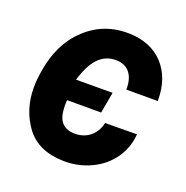

<svg xmlns="http://www.w3.org/2000/svg" viewBox="-104 -634 717 740"><g transform="rotate(20 254.5 -264.0)"><path d="M235.4 -103.5C192.9 -104.5 169.4 -128.4 166 -175.3C165.5 -181.6 165 -188.5 165 -194.8C165 -201.7 165.5 -208 166 -214.8H305.7L321.3 -301.3L171.4 -300.8C198.2 -390.1 237.3 -424.3 290.5 -424.3C291.5 -424.3 293 -424.3 294.4 -424.3C341.8 -422.4 366.7 -388.7 366.7 -335.4C366.7 -334 366.7 -332.5 366.7 -331.1H495.6C495.6 -332 495.6 -333.5 495.6 -334.5C495.6 -395 478.5 -443.8 444.3 -481C409.7 -517.6 363.3 -536.6 304.2 -538.1C301.3 -538.1 298.8 -538.1 295.9 -538.1C226.6 -538.1 167 -513.2 118.2 -463.4C68.8 -413.6 40 -344.2 30.8 -255.4C29.3 -241.7 28.8 -228.5 28.8 -215.8C28.8 -156.7 45.4 -104.5 78.1 -59.6C111.3 -14.6 162.6 8.8 232.4 10.3C234.9 10.3 236.8 10.3 239.3 10.3C276.4 10.3 312 2.4 345.7 -13.7C379.9 -29.8 407.7 -52.7 428.7 -82.5C449.7 -112.3 461.4 -145.5 464.4 -183.1L334 -182.1C322.8 -131.8 285.2 -103.5 238.8 -103.5C237.3 -103.5 236.3 -103.5 235.4 -103.5Z"/></g></svg>

Font: Roboto
Style: Bold Italic
Weight: 700
Italic angle: -12°
Designer: Google
Version: Version 2.137; 2017